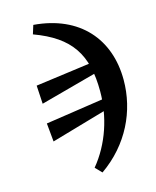

<svg xmlns="http://www.w3.org/2000/svg" viewBox="-131 -815 880 1085"><g transform="rotate(-15 308.5 -272.5)"><path d="M105.6 -281.6 467.2 -379.5 464.8 -438.6 99.3 -389.2 105.6 -281.6ZM295.6 143.7 331.8 181C499.1 64.2 582.6 -112.8 582.6 -293.9C582.6 -532.2 436.6 -704.3 169.7 -725.7L153.7 -674.5C362.4 -598.1 437.7 -481.5 437.7 -265.1C437.7 -118.6 389.6 30.4 295.6 143.7ZM109.9 -59.8 473 -164.7 467.5 -222.8 99.6 -167.8 109.9 -59.8Z"/></g></svg>

Font: Source Serif Variable
Style: Italic
Weight: 389
Italic angle: -12°
Designer: Frank Grießhammer
Foundry: Adobe Systems Incorporated
Version: Version 3.001;hotconv 1.0.111;makeotfexe 2.5.65597